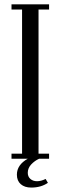

<svg xmlns="http://www.w3.org/2000/svg" viewBox="-20 -720 275 871"><path d="M32.2 0V-22.9H80.1V-676.8H32.2V-700.2H202.6V-676.8H154.8V-22.9H202.6V0H157.7Q137.2 9.3 121.6 25.9Q106 42.5 106 64Q106 81.5 117.9 91.8Q129.9 102.1 147.9 102.1Q166.5 102.1 187 91.8L197.3 109.4Q166 130.9 121.6 130.9Q91.8 130.9 74.2 115.5Q56.6 100.1 56.6 72.3Q56.6 27.8 106 0Z"/></svg>

Font: Imbue
Style: Regular
Weight: 400
Designer: Tyler Finck
Foundry: Etcetera Type Company
Version: Version 0.910